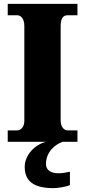

<svg xmlns="http://www.w3.org/2000/svg" viewBox="-20 -734 440 994"><path d="M20 0H219C161 14 108 68 108 130C108 206 157 240 257 240C276 240 322 234 342 224V155C319 160 300 163 283 163C245 163 218 148 218 115C218 52 266 13 305 0H381V-59H330C311 -59 294 -78 294 -110V-599C294 -639 307 -655 330 -655H381V-714H20V-655H70C86 -655 106 -639 106 -600V-108C106 -75 86 -59 70 -59H20Z"/></svg>

Font: Noto Serif Bengali SemiCondensed Black
Style: Regular
Weight: 900
Width: 4
Designer: Juan Bruce, Universal Thirst, Indian Type Foundry and the Monotype Design Team.
Foundry: Monotype Imaging Inc.
Version: Version 2.003